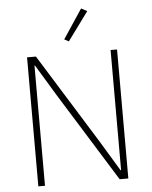

<svg xmlns="http://www.w3.org/2000/svg" viewBox="-61 -985 818 1035"><g transform="rotate(-5 348.0 -467.5)"><path d="M544 0 244 -483 143 -650H140V-483V0H104V-698H152L452 -215L553 -48H556V-215V-698H591V0ZM449 -918 336 -764 312 -777 417 -935Z"/></g></svg>

Font: IBM Plex Sans ExtraLight
Style: Regular
Weight: 250
Designer: Mike Abbink, Paul van der Laan, Pieter van Rosmalen
Foundry: Bold Monday
Version: Version 3.201